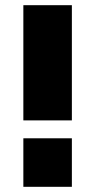

<svg xmlns="http://www.w3.org/2000/svg" viewBox="-20 -720 367 740"><path d="M70 -256V-700H257V-256ZM70 -187H257V0H70Z"/></svg>

Font: Clickuper
Style: Bold
Weight: 700
Designer: Denis Ignatov
Foundry: Denis Ignatov
Version: Version 1.10 April 16, 2021